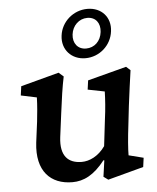

<svg xmlns="http://www.w3.org/2000/svg" viewBox="-56 -859 751 921"><g transform="rotate(-5 319.0 -398.5)"><path d="M535 -94C535 -125 539 -176 547 -241L557 -329C566 -400 572 -444 580 -500L560 -518L373 -469L367 -425L448 -409C447 -371 444 -326 437 -275L422 -148C389 -101 345 -82 309 -82C244 -82 205 -119 216 -209L231 -325C239 -389 248 -451 258 -498L235 -518L51 -469L45 -425L121 -409C120 -369 116 -331 112 -294L99 -193C83 -57 151 11 256 11C310 11 360 -13 413 -81L417 -80L406 -2L428 14L600 -32L606 -76ZM265 -694C256 -627 303 -576 370 -576C438 -576 495 -627 503 -694C512 -761 467 -811 399 -811C331 -811 273 -760 265 -694ZM318 -695C323 -737 355 -768 395 -768C435 -768 458 -738 453 -695C448 -651 417 -622 377 -622C337 -622 313 -653 318 -695Z"/></g></svg>

Font: TPK Tissa Web SemiBold
Style: Italic
Weight: 600
Italic angle: -7°
Designer: Jacques Le Bailly, Suppakit Chalermlarp | Katatrad Co.,Ltd.
Foundry: Jacques Le Bailly, Cadson Demak Co.,Ltd.
Version: Version 5.000;Glyphs 3.1.2 (3151)